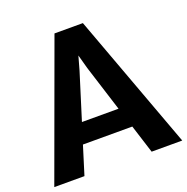

<svg xmlns="http://www.w3.org/2000/svg" viewBox="-140 -875 973 999"><g transform="rotate(-20 347.0 -375.5)"><path d="M-7.3 0H159.7L208.5 -157.2H481.9L531.7 0H701.2L424.3 -751H267.1ZM243.7 -269 323.2 -523.9 344.7 -600.6 365.7 -523.9 446.3 -269Z"/></g></svg>

Font: Merriweather Sans
Style: Bold
Weight: 700
Designer: Eben Sorkin ( eben@eyebytes.com )
Foundry: Eben Sorkin
Version: Version 1.003